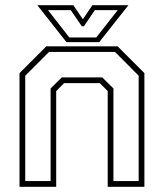

<svg xmlns="http://www.w3.org/2000/svg" viewBox="-20 -718 630 738"><path d="M55 0V-437L158 -540H432L535 -437V0H394V-368L363.5 -398.5H226.5L196 -368V0ZM77 -22H174.5V-378L217.5 -420.5H373L416 -378V-22H513V-427L422 -518.5H168.5L77 -427ZM235.5 -556 123.5 -698H262L298.5 -644L335 -698H473.5L361.5 -556ZM246.5 -574H350L432.5 -679H344.5L302.5 -617H294.5L252 -679H164.5Z"/></svg>

Font: Tourney Thin ExtraLight
Style: Regular
Weight: 250
Version: Version 1.015